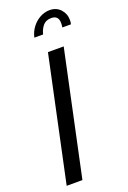

<svg xmlns="http://www.w3.org/2000/svg" viewBox="-172 -974 686 1031"><g transform="rotate(-20 170.5 -459.0)"><path d="M171 -709H261L110 0H20ZM129 -807Q136 -839 155 -864Q174 -889 200.5 -903.5Q227 -918 256 -918Q294 -918 317.5 -892.5Q341 -867 341 -831Q341 -825 340.5 -819Q340 -813 338 -807H289Q290 -814 290.5 -820Q291 -826 291 -832Q291 -875 250 -875Q219 -875 202.5 -855.5Q186 -836 179 -807Z"/></g></svg>

Font: Raleway Thin Medium
Style: Italic
Weight: 500
Italic angle: -12°
Version: Version 4.026